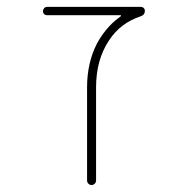

<svg xmlns="http://www.w3.org/2000/svg" viewBox="-20 -564 540 561"><path d="M234.4 -37.1V-308.6Q234.4 -380.9 263.7 -437.5Q289.1 -483.4 325.2 -510.7L333 -516.6Q334 -517.6 333.5 -518.6Q333 -519.5 332 -519.5H118.2Q112.3 -519.5 108.9 -522.9Q105.5 -526.4 105.5 -531.2Q105.5 -536.1 108.9 -540Q112.3 -543.9 118.2 -543.9H391.6Q396.5 -543.9 399.9 -540.5Q403.3 -537.1 403.3 -532.2Q403.3 -520.5 391.6 -516.6Q332 -497.1 298.8 -446.3Q260.7 -389.6 260.7 -308.6V-37.1Q260.7 -31.2 256.8 -27.3Q252.9 -23.4 247.6 -23.4Q242.2 -23.4 238.3 -27.3Q234.4 -31.2 234.4 -37.1Z"/></svg>

Font: Rounded Mgen+ 1m thin
Style: Regular
Weight: 100
Designer: [Source Han Sans]
Ryoko NISHIZUKA  (kana & ideographs); Paul D. Hunt (Latin, Greek & Cyrillic); Wenlong ZHANG  (bopomofo
Version: Version 1.059.20150602